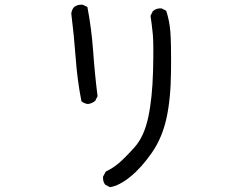

<svg xmlns="http://www.w3.org/2000/svg" viewBox="-20 -731 1040 814"><path d="M446.3 62.5 426.8 52.7Q415 39.1 417 17.6L428.7 -3.9Q458 -17.6 483.4 -39.1Q508.8 -60.5 549.8 -106Q590.8 -151.4 608.4 -233.4Q626 -315.4 628.9 -430.7Q631.8 -545.9 627.9 -585.4Q624 -625 618.2 -664.1L627.9 -683.6Q643.6 -697.3 665 -695.3L684.6 -685.5Q698.2 -644.5 702.1 -598.1Q706.1 -551.8 705.1 -431.6Q704.1 -311.5 685.5 -228.5Q667 -145.5 623.5 -83Q580.1 -20.5 532.7 18.1Q485.4 56.6 446.3 62.5ZM352.5 -290Q336.9 -292 325.2 -301.8Q307.6 -391.6 300.8 -486.3Q293.9 -581.1 282.2 -673.8Q284.2 -689.5 293.9 -701.2Q309.6 -712.9 331.1 -710.9L350.6 -701.2Q368.2 -608.4 375 -512.7Q381.8 -417 393.6 -323.2L383.8 -303.7Q370.1 -292 352.5 -290Z"/></svg>

Font: NaikaiFont
Style: Regular-Lite
Weight: 400
Version: Version 1.67